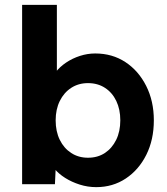

<svg xmlns="http://www.w3.org/2000/svg" viewBox="-20 -760 689 790"><path d="M376 10Q341 10 308 -0.5Q275 -11 248 -28Q221 -45 203 -67Q185 -89 180 -113L212 -126L206 -2H71V-740H214V-406L186 -417Q192 -441 209 -463Q226 -485 252 -502.5Q278 -520 309 -530Q340 -540 372 -540Q442 -540 496 -504.5Q550 -469 581.5 -406.5Q613 -344 613 -265Q613 -185 582 -123Q551 -61 497.5 -25.5Q444 10 376 10ZM342 -111Q382 -111 411.5 -130.5Q441 -150 458 -184.5Q475 -219 475 -265Q475 -310 458.5 -344.5Q442 -379 412 -398.5Q382 -418 342 -418Q303 -418 273 -398.5Q243 -379 226 -344.5Q209 -310 209 -265Q209 -219 226 -184.5Q243 -150 273 -130.5Q303 -111 342 -111Z"/></svg>

Font: Readex Pro SemiBold
Style: Regular
Weight: 600
Designer: Bonnie Shaver-Troup, Thomas Jockin
Foundry: Lexend
Version: Version 1.204